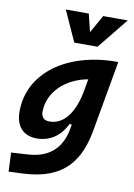

<svg xmlns="http://www.w3.org/2000/svg" viewBox="-106 -842 799 1144"><g transform="rotate(10 293.0 -270.5)"><path d="M28.8 234.4 116.7 230.5C367.7 219.2 451.7 85 483.9 -98.1L559.1 -522.5H549.8C254.4 -522.5 30.8 -368.2 30.8 -130.4C30.8 -41 77.1 10.3 159.2 10.3C238.3 10.3 300.8 -32.2 336.9 -107.9H351.1L346.7 -82.5C330.1 12.7 275.9 104 126.5 113.3L23.9 119.6ZM280.8 -590.8H421.4L571.8 -776.4H422.9L362.3 -668.5L335.9 -776.4H196.8ZM400.9 -390.1 387.7 -314.9C361.3 -176.8 300.3 -102.1 215.3 -102.1C184.1 -102.1 166 -120.6 166 -152.3C166 -271.5 265.6 -365.7 400.9 -390.1Z"/></g></svg>

Font: Cascadia Code
Style: Bold Italic
Weight: 700
Italic angle: -10°
Monospace: yes
Designer: Aaron Bell
Foundry: Saja Typeworks
Version: Version 2404.023